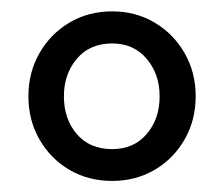

<svg xmlns="http://www.w3.org/2000/svg" viewBox="-20 -575 394 338"><path d="M30 -405.5Q30 -447.5 49.5 -481.5Q69 -515.5 102.2 -535.2Q135.5 -555 177.5 -555Q219 -555 252.2 -535.2Q285.5 -515.5 305 -481.5Q324.5 -447.5 324.5 -405.5Q324.5 -363.5 305 -329.5Q285.5 -295.5 252.2 -276Q219 -256.5 177.5 -256.5Q135.5 -256.5 102.2 -276Q69 -295.5 49.5 -329.5Q30 -363.5 30 -405.5ZM92.5 -405.5Q92.5 -365.5 115.2 -339Q138 -312.5 177.5 -312.5Q215.5 -312.5 238.2 -339Q261 -365.5 261 -405.5Q261 -444.5 238.2 -471.5Q215.5 -498.5 177.5 -498.5Q138 -498.5 115.2 -471.5Q92.5 -444.5 92.5 -405.5Z"/></svg>

Font: Signika SC
Style: Regular
Weight: 300
Designer: Anna Giedryś
Foundry: Anna Giedryś
Version: Version 2.000